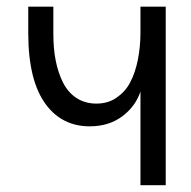

<svg xmlns="http://www.w3.org/2000/svg" viewBox="-20 -544 560 564"><path d="M392.6 -524.4V-447.3C392.6 -418.5 389.6 -392.1 384.8 -367.7C379.9 -343.3 372.6 -321.3 362.3 -301.8C352.1 -282.2 337.9 -267.6 321.3 -256.3C304.7 -245.1 285.2 -239.7 263.2 -239.7C241.2 -239.7 221.7 -245.1 205.1 -255.9C188.5 -266.6 175.3 -281.7 165.5 -300.8C155.8 -319.8 148.4 -341.8 143.6 -366.2C138.7 -390.6 136.7 -417.5 136.7 -446.8V-524.4H63V-446.8C63 -399.9 67.4 -358.4 76.2 -323.2C85 -288.1 98.1 -259.8 114.3 -237.8C130.4 -215.8 149.4 -199.7 170.9 -189C192.4 -178.2 216.8 -172.9 243.7 -172.9C280.8 -172.9 312.5 -182.6 338.9 -202.1C365.2 -221.7 383.3 -246.6 392.6 -275.4V0H466.8V-524.4Z"/></svg>

Font: Tuffy
Style: Regular
Weight: 500
Designer: Thatcher Ulrich, Karoly Barta and Michael Everson
Version: Version 001.270